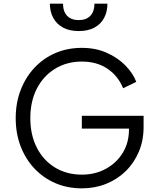

<svg xmlns="http://www.w3.org/2000/svg" viewBox="-20 -1019 861 1051"><path d="M66 -372Q66 -456 93 -526Q120 -596 168.5 -648Q217 -700 283 -728.5Q349 -757 428 -757Q504 -757 564.5 -730Q625 -703 666.5 -660.5Q708 -618 726 -571L654 -536Q626 -604 568 -643Q510 -682 428 -682Q346 -682 282 -643Q218 -604 182 -534.5Q146 -465 146 -372Q146 -280 182 -210Q218 -140 282 -101.5Q346 -63 428 -63Q501 -63 559.5 -95Q618 -127 652 -182.5Q686 -238 686 -310V-351L722 -315H428V-385H766V-323Q766 -250 740 -188.5Q714 -127 668 -82Q622 -37 560.5 -12.5Q499 12 428 12Q349 12 283 -16.5Q217 -45 168.5 -96.5Q120 -148 93 -218Q66 -288 66 -372ZM253 -999H325Q325 -956 347.5 -932.5Q370 -909 411 -909Q452 -909 474.5 -932.5Q497 -956 497 -999H568Q568 -955 550 -921Q532 -887 497 -868Q462 -849 411 -849Q360 -849 325 -868Q290 -887 271.5 -921Q253 -955 253 -999Z"/></svg>

Font: Kosmopol Plus Jakarta Sans
Style: Regular
Weight: 400
Designer: Gumpita Rahayu
Foundry: Tokotype
Version: Version 2.006